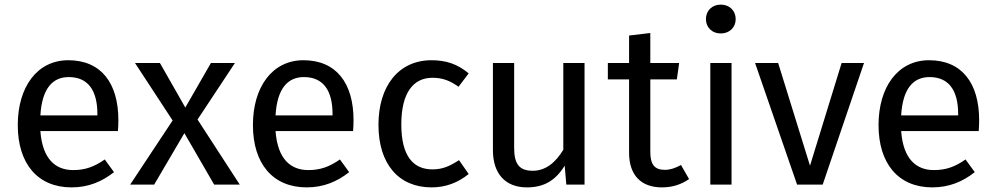

<svg xmlns="http://www.w3.org/2000/svg" viewBox="-20 -800 4314 832"><path d="M290 12C363 12 422 -13 474 -54L434 -109C388 -77 349 -63 297 -63C221 -63 164 -110 155 -232H491C492 -244 493 -261 493 -279C493 -440 418 -539 276 -539C140 -539 57 -422 57 -258C57 -91 143 12 290 12ZM278 -466C361 -466 402 -409 402 -306V-300H155C162 -417 208 -466 278 -466Z M648 0 779 -223 908 0H1019L836 -282L998 -527H894L783 -334L673 -527H565L728 -278L544 0Z M1309 12C1382 12 1441 -13 1493 -54L1453 -109C1407 -77 1368 -63 1316 -63C1240 -63 1183 -110 1174 -232H1510C1511 -244 1512 -261 1512 -279C1512 -440 1437 -539 1295 -539C1159 -539 1076 -422 1076 -258C1076 -91 1162 12 1309 12ZM1297 -466C1380 -466 1421 -409 1421 -306V-300H1174C1181 -417 1227 -466 1297 -466Z M1620 -259C1620 -89 1708 12 1850 12C1911 12 1964 -8 2011 -46L1969 -106C1929 -80 1898 -66 1854 -66C1771 -66 1719 -123 1719 -261C1719 -398 1771 -463 1854 -463C1898 -463 1931 -450 1967 -424L2011 -482C1962 -523 1912 -539 1850 -539C1707 -539 1620 -427 1620 -259Z M2116 -527V-149C2116 -46 2171 12 2263 12C2338 12 2387 -18 2427 -82L2434 0H2513V-527H2421V-151C2389 -98 2346 -60 2289 -60C2232 -60 2208 -87 2208 -159V-527Z M2706 -456V-138C2706 -40 2759 12 2848 12C2893 12 2931 0 2966 -24L2931 -85C2905 -71 2884 -64 2861 -64C2815 -64 2798 -89 2798 -142V-456H2913L2923 -527H2798V-657L2706 -646V-527H2614V-456Z M3150 0V-527H3058V0ZM3039 -717C3039 -682 3065 -655 3103 -655C3142 -655 3168 -682 3168 -717C3168 -753 3142 -780 3103 -780C3065 -780 3039 -753 3039 -717Z M3434 0H3545L3724 -527H3627L3490 -82L3352 -527H3252Z M4020 12C4093 12 4152 -13 4204 -54L4164 -109C4118 -77 4079 -63 4027 -63C3951 -63 3894 -110 3885 -232H4221C4222 -244 4223 -261 4223 -279C4223 -440 4148 -539 4006 -539C3870 -539 3787 -422 3787 -258C3787 -91 3873 12 4020 12ZM4008 -466C4091 -466 4132 -409 4132 -306V-300H3885C3892 -417 3938 -466 4008 -466Z"/></svg>

Font: FiraGO Unicode
Style: Regular
Weight: 400
Designer: bBox Type
Foundry: bBox Type GmbH
Version: Version 1.001;PS 001.001;hotconv 1.0.88;makeotf.lib2.5.64775